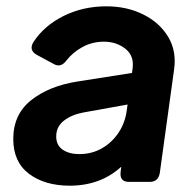

<svg xmlns="http://www.w3.org/2000/svg" viewBox="-20 -576 621 608"><path d="M201 12Q122 12 72 -25.5Q22 -63 22 -136Q22 -214 79 -259Q136 -304 226 -318L398 -345L400 -360Q405 -400 376.5 -422Q348 -444 309 -444Q272 -444 241 -427Q210 -410 190 -384Q172 -360 149 -374L97 -402Q70 -417 86 -443Q120 -495 181.5 -525.5Q243 -556 317 -556Q382 -556 434 -530Q486 -504 513 -458.5Q540 -413 531 -354L486 -28Q481 0 454 0H389Q358 0 362 -32L364 -48Q298 12 201 12ZM158 -144Q158 -116 178.5 -102Q199 -88 231 -88Q271 -88 303 -106.5Q335 -125 355.5 -156Q376 -187 381 -224L384 -245L245 -220Q207 -213 182.5 -194Q158 -175 158 -144Z"/></svg>

Font: Pitagon Sans Text Bold
Style: Italic
Weight: 700
Italic angle: -8°
Designer: Travis Tran
Foundry: Pitagon
Version: Version 1.001; ttfautohint (v1.8.4.7-5d5b);gftools[0.9.26]